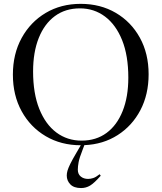

<svg xmlns="http://www.w3.org/2000/svg" viewBox="-20 -745 840 998"><path d="M410.5 30.5Q392.5 76 388.5 98.5Q384.5 121 384.5 137Q384.5 160 399.8 172.5Q415 185 438 185Q450.5 185 464.5 180.5Q478.5 176 498 160.5L503.5 168.5Q470 206.5 448.5 219.5Q427 232.5 401.5 232.5Q364 232.5 345.5 213.2Q327 194 327 167.5Q327 155.5 330.8 142.2Q334.5 129 345.2 107Q356 85 377.5 48.5L400 10Q297.5 10 217.8 -37Q138 -84 92.5 -166.8Q47 -249.5 47 -357Q47 -464.5 92.5 -547.5Q138 -630.5 217.5 -677.8Q297 -725 399.5 -725Q502 -725 581.8 -678.2Q661.5 -631.5 707 -549Q752.5 -466.5 752.5 -359Q752.5 -254 709.8 -172.5Q667 -91 591.5 -42.8Q516 5.5 418.5 9.5ZM404 -14Q479.5 -14 533.8 -54Q588 -94 617.5 -167.8Q647 -241.5 647 -341.5Q647 -456 614.8 -536.2Q582.5 -616.5 525.8 -659Q469 -701.5 395.5 -701.5Q320 -701.5 265.5 -661.5Q211 -621.5 181.5 -547.8Q152 -474 152 -373.5Q152 -259.5 184.2 -179Q216.5 -98.5 273.2 -56.2Q330 -14 404 -14Z"/></svg>

Font: Newsreader Display
Style: Regular
Weight: 400
Designer: Hugues Gentile
Foundry: Production Type
Version: Version 1.001